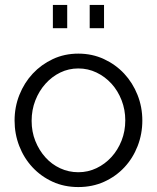

<svg xmlns="http://www.w3.org/2000/svg" viewBox="-20 -747 635 777"><path d="M194 -633V-727H252V-633ZM343 -633V-727H401V-633ZM297 10Q240 10 193 -11.5Q146 -33 111.5 -70Q77 -107 58 -156Q39 -205 39 -259Q39 -314 58.5 -363Q78 -412 112.5 -449Q147 -486 194 -508Q241 -530 297 -530Q353 -530 400.5 -508Q448 -486 482.5 -449Q517 -412 536.5 -363Q556 -314 556 -259Q556 -205 537 -156Q518 -107 483.5 -70Q449 -33 401.5 -11.5Q354 10 297 10ZM108 -258Q108 -214 123 -176.5Q138 -139 163.5 -110.5Q189 -82 223.5 -66Q258 -50 297 -50Q336 -50 370.5 -66.5Q405 -83 431 -111.5Q457 -140 472 -178Q487 -216 487 -260Q487 -303 472 -341.5Q457 -380 431 -408.5Q405 -437 370.5 -453.5Q336 -470 297 -470Q258 -470 224 -453.5Q190 -437 164 -408Q138 -379 123 -340.5Q108 -302 108 -258Z"/></svg>

Font: Oxford Sans
Style: Regular
Weight: 400
Designer: Matt McInerney, Pablo Impallari, Rodrigo Fuenzalida
Foundry: Matt McInerney, Pablo Impallari, Rodrigo Fuenzalida
Version: Version 3.000g; ttfautohint (v1.5) -l 8 -r 28 -G 28 -x 14 -D